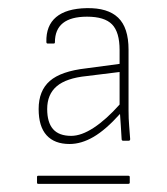

<svg xmlns="http://www.w3.org/2000/svg" viewBox="-20 -687 411 472"><path d="M151 -333Q114 -333 94.5 -354.5Q75 -376 75 -419Q75 -464 102.5 -488Q130 -512 192 -519L274 -530V-564Q274 -608 255.5 -627Q237 -646 194 -646Q115 -646 115 -583Q115 -580 112 -580H97Q94 -580 94 -584Q93 -624 118 -645Q143 -666 193 -667Q245 -668 270.5 -643.5Q296 -619 296 -565V-415Q296 -395 297.5 -378Q299 -361 300 -345Q300 -341 296 -341H283Q281 -341 280 -342Q279 -343 279 -345Q278 -362 277 -378Q276 -394 275 -407Q240 -368 210 -350.5Q180 -333 151 -333ZM74 -235Q71 -235 71 -238V-252Q71 -255 74 -255H295Q299 -255 299 -252V-238Q299 -235 295 -235ZM155 -353Q180 -353 210.5 -373Q241 -393 274 -430V-510L193 -500Q143 -495 119.5 -475Q96 -455 96 -419Q96 -386 110.5 -369.5Q125 -353 155 -353Z"/></svg>

Font: Sofia Sans Thin
Style: Regular
Weight: 250
Designer: Botio Nikoltchev, Ani Petrova
Foundry: lettersoup
Version: Version 4.101